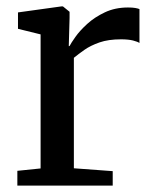

<svg xmlns="http://www.w3.org/2000/svg" viewBox="-20 -583 481 603"><path d="M34.5 0V-46.5L107.5 -54V-475L36.5 -492.5V-544L173.5 -563H177.5L198.5 -546V-526.5L196 -438L198.5 -438.5Q203 -447.5 216.8 -467Q230.5 -486.5 253.8 -507.8Q277 -529 309.2 -544.2Q341.5 -559.5 382 -559.5Q396 -559.5 404.5 -558Q413 -556.5 418 -554.5V-448Q412.5 -452 397.8 -455.8Q383 -459.5 360 -459.5Q320.5 -459.5 292.5 -449.8Q264.5 -440 245.2 -426.5Q226 -413 212 -401.5V-54.5L334 -45.5V0Z"/></svg>

Font: Merriweather 28pt
Style: Regular
Weight: 400
Version: Version 2.100